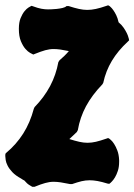

<svg xmlns="http://www.w3.org/2000/svg" viewBox="-29 -716 513 733"><path d="M463.9 -562 459 -557.1Q421.4 -522.5 398.2 -483.9Q375 -445.3 365.2 -399.9L361.8 -394Q322.3 -353 299.3 -310.3Q276.4 -267.6 268.1 -219.2L264.2 -211.9L235.8 -185.1Q257.8 -178.2 273.9 -174.6Q290 -170.9 305.2 -170.9Q320.8 -170.9 337.4 -174.8Q354 -178.7 377.9 -187L383.8 -189L389.2 -186Q389.6 -185.5 395 -180.9Q400.4 -176.3 406.7 -166.5Q413.1 -156.7 418.9 -141.6Q424.8 -126.5 425.8 -105V-98.1Q425.8 -78.6 420.9 -63.7Q416 -48.8 409.9 -38.8Q403.8 -28.8 398.7 -23.7Q393.6 -18.6 393.1 -18.1L388.2 -14.2L381.8 -15.1Q359.4 -22 343.3 -24.9Q327.1 -27.8 313 -27.8Q297.9 -27.8 282.5 -24.2Q267.1 -20.5 246.1 -13.2H238.8Q217.8 -17.6 202.9 -19.8Q188 -22 175.8 -22Q167.5 -22 159.7 -20.8Q151.9 -19.5 143.6 -17.3Q135.3 -15.1 125.2 -11.5Q115.2 -7.8 103 -2.9H94.2Q93.3 -3.9 84 -9Q74.7 -14.2 64 -26.9Q61 -28.3 58.1 -30Q55.2 -31.7 51.8 -34.2Q30.3 -45.9 18.3 -58.6Q6.3 -71.3 0.2 -83.3Q-5.9 -95.2 -7.3 -105Q-8.8 -114.7 -8.8 -120.1V-125L-7.8 -129.9L-4.9 -132.8Q33.2 -164.6 59.6 -206.1Q85.9 -247.6 100.1 -300.8L103 -307.1Q139.6 -344.7 162.4 -387.7Q185.1 -430.7 193.8 -479L198.2 -485.8Q208 -494.1 216.8 -502.7Q225.6 -511.2 233.9 -521Q215.3 -524.9 201.2 -526.9Q187 -528.8 175.8 -528.8Q167.5 -528.8 159.7 -527.6Q151.9 -526.4 143.6 -524.2Q135.3 -522 125.2 -518.3Q115.2 -514.6 103 -509.8L98.1 -507.8L94.2 -509.8Q93.8 -509.8 85.7 -514.2Q77.6 -518.6 68.1 -529.3Q58.6 -540 50.8 -558.6Q43 -577.1 43 -606Q43 -630.9 49.8 -647.2Q56.6 -663.6 64.7 -673.3Q72.8 -683.1 79.8 -687.3Q86.9 -691.4 87.9 -691.9L91.8 -693.8L97.2 -691.9Q115.7 -685.1 128.9 -682.6Q142.1 -680.2 153.8 -680.2Q156.7 -680.2 166.3 -680.4Q175.8 -680.7 187.3 -681.9Q198.7 -683.1 209.5 -685.5Q220.2 -688 225.1 -692.9H232.9Q255.9 -685.5 272.5 -681.9Q289.1 -678.2 304.2 -678.2Q319.8 -678.2 336.9 -681.9Q354 -685.5 377.9 -693.8L383.8 -695.8L389.2 -692.9Q389.6 -692.4 393.8 -688.7Q397.9 -685.1 403.6 -677.2Q409.2 -669.4 414.8 -658Q420.4 -646.5 423.8 -630.9Q436 -620.6 443.4 -609.6Q450.7 -598.6 455.1 -589.6Q459.5 -580.6 460.9 -574.5Q462.4 -568.4 462.9 -567.9Z"/></svg>

Font: Hanalei Fill
Style: Regular
Weight: 400
Version: Version 1.000